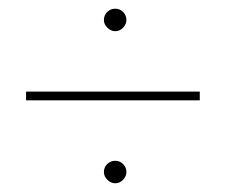

<svg xmlns="http://www.w3.org/2000/svg" viewBox="-20 -541 520 442"><path d="M271 -495.1Q271 -485.4 263.4 -477.3Q255.9 -469.2 245.1 -469.2Q235.4 -469.2 227.3 -477.1Q219.2 -484.9 219.2 -495.1Q219.2 -506.3 227.1 -513.7Q234.9 -521 245.1 -521Q255.9 -521 263.4 -513.4Q271 -505.9 271 -495.1ZM40 -310.1V-330.1H439.9V-310.1ZM271 -145Q271 -135.3 263.4 -127.2Q255.9 -119.1 245.1 -119.1Q235.4 -119.1 227.3 -127Q219.2 -134.8 219.2 -145Q219.2 -156.2 227.1 -163.6Q234.9 -170.9 245.1 -170.9Q255.9 -170.9 263.4 -163.3Q271 -155.8 271 -145Z"/></svg>

Font: Montserrat
Style: Thin
Weight: 250
Designer: Julieta Ulanovsky
Foundry: Julieta Ulanovsky
Version: Version 1.000;PS 002.000;hotconv 1.0.70;makeotf.lib2.5.58329